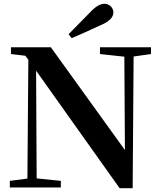

<svg xmlns="http://www.w3.org/2000/svg" viewBox="-20 -992 855 1016"><path d="M682 4 687 -693 779 -706V-742H509V-706L638 -692L641 -198L249 -742H38V-706L114 -697L130 -676L125 -47L32 -35V0H302V-35L174 -48L171 -618L613 4ZM359 -790C393 -804 444 -827 513 -859C515 -860 517 -860 518 -861C559 -879 580 -901 580 -926C580 -951 559 -972 532 -972C510 -972 485 -957 457 -927C433 -903 395 -864 343 -811Z"/></svg>

Font: AllPunType Bold
Style: Regular
Weight: 700
Version: 1.0